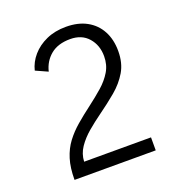

<svg xmlns="http://www.w3.org/2000/svg" viewBox="-129 -822 874 931"><g transform="rotate(-20 308.0 -356.0)"><path d="M98 0Q98 -62.5 112 -107.5Q126 -152.5 151.8 -186.8Q177.5 -221 212.5 -251Q247.5 -281 290 -313Q329 -342.5 362.8 -372Q396.5 -401.5 417.2 -436Q438 -470.5 438 -515Q438 -572 404.2 -610.5Q370.5 -649 311 -649Q248 -649 210 -617.8Q172 -586.5 160 -536L98 -564Q108 -605 137 -638.5Q166 -672 210.5 -692Q255 -712 312 -712Q374.5 -712 419 -687.5Q463.5 -663 487.2 -618.8Q511 -574.5 511 -515Q511 -453.5 484.8 -409Q458.5 -364.5 415.5 -328.5Q372.5 -292.5 323 -257Q287.5 -231.5 253.2 -202.5Q219 -173.5 196.2 -140Q173.5 -106.5 172 -67H517V0Z"/></g></svg>

Font: Overpass Mono Light
Style: Regular
Weight: 300
Monospace: yes
Designer: Delve Withrington, Dave Bailey
Foundry: Delve Fonts LLC
Version: Version 4.000